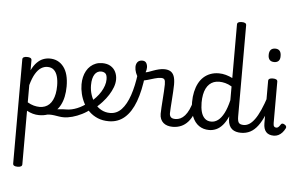

<svg xmlns="http://www.w3.org/2000/svg" viewBox="-83 -1148 2780 1795"><g transform="rotate(5 1306.5 -250.0)"><path d="M532 17Q511 17 489 13.5Q467 10 444 6.5Q421 3 396 3.5Q371 4 343 12L360 -32Q391 -39 418.5 -44.5Q446 -50 470 -53Q494 -56 514.5 -57Q535 -58 551 -58Q560 -58 562 -46.5Q564 -35 560 -20.5Q556 -6 548.5 5.5Q541 17 532 17ZM143 515Q121 515 110.5 508.5Q100 502 100 489V-489Q100 -502 110.5 -508.5Q121 -515 143 -515Q164 -515 175 -508.5Q186 -502 186 -489V-394Q209 -441 236.5 -468.5Q264 -496 294 -507.5Q324 -519 355 -519Q437 -519 486 -456Q535 -393 535 -273Q535 -221 525.5 -176Q516 -131 497 -95.5Q478 -60 449.5 -35Q421 -10 383.5 3.5Q346 17 301 17Q271 17 242.5 9Q214 1 186 -14V489Q186 502 175 508.5Q164 515 143 515ZM186 -93Q216 -75 245 -67.5Q274 -60 299 -60Q326 -60 349 -68.5Q372 -77 390 -94Q408 -111 420.5 -137Q433 -163 439.5 -196.5Q446 -230 446 -271Q446 -320 435.5 -358Q425 -396 402 -417.5Q379 -439 341 -439Q310 -439 281.5 -421Q253 -403 229 -363Q205 -323 186 -255Z M531 17Q512 17 505.5 5.5Q499 -6 503 -20.5Q507 -35 519 -46.5Q531 -58 550 -58Q599 -58 652.5 -80Q706 -102 750 -139Q762 -148 773 -144Q784 -140 790 -129Q796 -118 795.5 -105Q795 -92 785 -84Q747 -52 702 -29.5Q657 -7 613 5Q569 17 531 17Z M752 -134Q771 -148 788 -164Q805 -180 819 -195Q845 -223 863 -252.5Q881 -282 891 -312Q901 -342 901 -370Q901 -411 885.5 -425.5Q870 -440 841 -440Q827 -440 820 -452Q813 -464 813.5 -479.5Q814 -495 822.5 -507Q831 -519 848 -519Q896 -519 927.5 -499.5Q959 -480 974.5 -448Q990 -416 990 -378Q990 -342 976 -304.5Q962 -267 938.5 -230Q915 -193 883 -158Q862 -135 838.5 -114Q815 -93 789 -74Z M955 17Q897 17 851.5 -2Q806 -21 772 -53.5Q738 -86 716 -128Q694 -170 683 -215.5Q672 -261 672 -305Q672 -341 679.5 -373Q687 -405 702 -432Q717 -459 739 -478.5Q761 -498 788.5 -508.5Q816 -519 849 -519Q860 -519 865.5 -507Q871 -495 870.5 -479.5Q870 -464 863 -452Q856 -440 845 -440Q826 -440 810.5 -431.5Q795 -423 784 -406Q773 -389 767 -364Q761 -339 761 -304Q761 -257 775.5 -213.5Q790 -170 816 -135.5Q842 -101 879 -81Q916 -61 961 -61Q1023 -61 1068 -109Q1113 -157 1143 -245Q1173 -333 1188 -452Q1189 -465 1200 -469.5Q1211 -474 1225 -472Q1239 -470 1248.5 -462.5Q1258 -455 1257 -442Q1241 -295 1203 -192.5Q1165 -90 1103 -36.5Q1041 17 955 17Z M1554 17Q1528 17 1505.5 10Q1483 3 1467 -11Q1451 -25 1442 -46Q1433 -67 1433 -95Q1433 -121 1435.5 -156.5Q1438 -192 1440.5 -231Q1443 -270 1445.5 -307Q1448 -344 1448 -371Q1448 -406 1439.5 -417.5Q1431 -429 1408 -429Q1382 -429 1348.5 -419Q1315 -409 1283 -399.5Q1251 -390 1231 -390Q1213 -390 1197 -409Q1181 -428 1170.5 -456Q1160 -484 1160 -511Q1160 -529 1166.5 -543.5Q1173 -558 1185.5 -566.5Q1198 -575 1218 -575Q1246 -575 1257 -556.5Q1268 -538 1268 -514Q1268 -502 1265.5 -490.5Q1263 -479 1259 -469Q1268 -469 1286.5 -475.5Q1305 -482 1329 -491Q1353 -500 1379.5 -506.5Q1406 -513 1430 -513Q1465 -513 1488 -500Q1511 -487 1522.5 -457.5Q1534 -428 1534 -377Q1534 -350 1531.5 -312Q1529 -274 1526.5 -234.5Q1524 -195 1521.5 -161Q1519 -127 1519 -107Q1519 -84 1531.5 -71Q1544 -58 1573 -58Q1587 -58 1594 -46.5Q1601 -35 1599.5 -20.5Q1598 -6 1587 5.5Q1576 17 1554 17Z M1555 17Q1541 17 1534.5 5.5Q1528 -6 1529.5 -20.5Q1531 -35 1542 -46.5Q1553 -58 1574 -58Q1599 -58 1621 -68.5Q1643 -79 1662.5 -101Q1682 -123 1698.5 -158Q1715 -193 1728 -244Q1731 -258 1744 -261.5Q1757 -265 1768.5 -259Q1780 -253 1777 -238Q1766 -173 1746 -125Q1726 -77 1698 -45.5Q1670 -14 1634 1.5Q1598 17 1555 17Z M1897 17Q1842 17 1801.5 -11Q1761 -39 1738.5 -94Q1716 -149 1716 -229Q1716 -281 1726 -326Q1736 -371 1754.5 -406.5Q1773 -442 1800.5 -467Q1828 -492 1864 -505.5Q1900 -519 1943 -519Q1976 -519 2008.5 -510Q2041 -501 2071 -486V-989Q2071 -1002 2081.5 -1008.5Q2092 -1015 2114 -1015Q2136 -1015 2146.5 -1008.5Q2157 -1002 2157 -989V-133Q2157 -90 2169 -74Q2181 -58 2215 -58Q2226 -58 2231 -46.5Q2236 -35 2234.5 -20.5Q2233 -6 2224 5.5Q2215 17 2197 17Q2171 17 2149.5 11Q2128 5 2112 -8Q2096 -21 2086 -43Q2076 -65 2074 -98V-127Q2051 -75 2023 -43Q1995 -11 1963 3Q1931 17 1897 17ZM1910 -63Q1944 -63 1973.5 -85Q2003 -107 2028 -154.5Q2053 -202 2071 -278V-407Q2039 -426 2009.5 -433.5Q1980 -441 1953 -441Q1925 -441 1902 -432.5Q1879 -424 1861 -407Q1843 -390 1830.5 -365Q1818 -340 1811.5 -306.5Q1805 -273 1805 -232Q1805 -183 1815.5 -145Q1826 -107 1849.5 -85Q1873 -63 1910 -63Z M2196 17Q2182 17 2175.5 5.5Q2169 -6 2170.5 -20.5Q2172 -35 2183 -46.5Q2194 -58 2215 -58Q2242 -58 2267 -73.5Q2292 -89 2317 -123Q2342 -157 2367 -212.5Q2392 -268 2418 -348Q2423 -362 2435.5 -362Q2448 -362 2458 -353.5Q2468 -345 2464 -332Q2440 -240 2412.5 -174Q2385 -108 2353 -65.5Q2321 -23 2282.5 -3Q2244 17 2196 17Z M2504 17Q2455 17 2431 -10.5Q2407 -38 2407 -90V-489Q2407 -502 2417.5 -508.5Q2428 -515 2449 -515Q2471 -515 2482 -508.5Q2493 -502 2493 -489V-101Q2493 -78 2500 -69Q2507 -60 2520 -60Q2529 -60 2535.5 -64Q2542 -68 2548.5 -76Q2555 -84 2563 -96Q2568 -103 2577.5 -102.5Q2587 -102 2597 -95Q2608 -89 2611.5 -79.5Q2615 -70 2610 -61Q2598 -37 2582 -19.5Q2566 -2 2546 7.5Q2526 17 2504 17ZM2448 -669Q2420 -669 2405.5 -684.5Q2391 -700 2391 -731Q2391 -763 2405.5 -779Q2420 -795 2448 -795Q2475 -795 2489 -779Q2503 -763 2503 -731Q2504 -700 2489.5 -684.5Q2475 -669 2448 -669Z"/></g></svg>

Font: Playwrite PE
Style: Regular
Weight: 400
Designer: Veronika Burian, José Scaglione
Foundry: TypeTogether
Version: Version 1.002